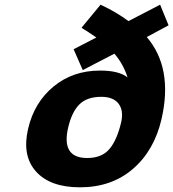

<svg xmlns="http://www.w3.org/2000/svg" viewBox="-20 -789 739 819"><path d="M321 10Q194 10 133.5 -57.5Q73 -125 100 -240Q126 -352 208.5 -420Q291 -488 407 -488Q487 -488 524 -459Q506 -516 468 -560L333 -490L294 -579L391 -629Q355 -654 333 -667L328 -671L409 -769L415 -766Q477 -737 528 -699L663 -769L699 -681L606 -631Q719 -499 669 -281Q638 -147 547 -68.5Q456 10 321 10ZM271 -246Q240 -115 352 -115Q414 -115 446.5 -153Q479 -191 497 -268Q508 -318 485.5 -347Q463 -376 412 -376Q352 -376 319.5 -344.5Q287 -313 271 -246Z"/></svg>

Font: Passageway
Style: BdIt
Weight: 700
Foundry: Ascender Corporation
Version: Version 1.11